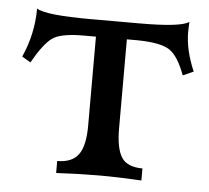

<svg xmlns="http://www.w3.org/2000/svg" viewBox="-42 -529 626 574"><g transform="rotate(5 271.0 -242.5)"><path d="M402.3 0Q331.5 -3.9 273.4 -3.9Q223.6 -3.9 146.5 0V-36.1Q190.9 -36.1 210.2 -62.5Q229.5 -88.9 229.5 -148.9V-416.5H191.4Q122.6 -416.5 97.7 -397.7Q72.8 -378.9 41 -322.8L15.1 -337.9Q46.9 -408.7 46.9 -484.9Q73.7 -467.3 209.5 -467.3H355.5Q480.5 -467.3 503.9 -484.9L502.9 -454.1Q502.9 -399.9 529.8 -337.9L498 -323.7Q478 -378.9 451.7 -397.2Q425.3 -415.5 354.5 -416.5H322.3V-148.9Q322.3 -89.4 339.4 -62.7Q356.4 -36.1 402.3 -36.1Z"/></g></svg>

Font: Almanac
Style: Regular
Weight: 400
Designer: Eden's Almanac
Version: Version 3.501;March 28, 2021;FontCreator 13.0.0.2683 64-bit